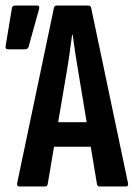

<svg xmlns="http://www.w3.org/2000/svg" viewBox="-23 -675 484 695"><path d="M46.7 0Q37.3 0 39.1 -11.9L172.2 -646.4Q174 -655 183.2 -655H296Q305.2 -655 307 -646.4L440.3 -12.3Q442.5 0 433.1 0H338Q330.1 0 328.1 -7.9L261.1 -411.3Q255.3 -446 249.9 -480.3Q244.6 -514.6 240 -549.2H238Q233.4 -514.6 228.6 -480.3Q223.9 -446 217.7 -410.7L149.6 -8.3Q148.6 0 139.8 0ZM156.7 -143.9 172.2 -232.6H303.9L321.4 -143.9ZM5.4 -496.5Q-4.3 -496.5 -2.6 -508.6L20.2 -646.1Q21.9 -655 31.9 -655H111.3Q122.1 -655 118.3 -641.9L80.3 -505.1Q77.3 -496.5 67.5 -496.5Z"/></svg>

Font: Sofia Sans Extra Condensed
Style: Regular
Weight: 400
Designer: Botio Nikoltchev, Ani Petrova
Foundry: lettersoup
Version: Version 4.101